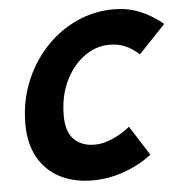

<svg xmlns="http://www.w3.org/2000/svg" viewBox="-52 -751 772 813"><g transform="rotate(-5 334.5 -345.0)"><path d="M46 -251Q46 -343 78 -424.5Q110 -506 167 -568.5Q224 -631 299.5 -666.5Q375 -702 461 -702Q518 -702 568 -682.5Q618 -663 669 -622L555 -502Q527 -528 497.5 -541Q468 -554 430 -554Q371 -554 321 -517Q271 -480 241 -416.5Q211 -353 211 -272Q211 -203 243.5 -170.5Q276 -138 331 -138Q369 -138 410 -156.5Q451 -175 482 -201L562 -75Q508 -34 442.5 -11Q377 12 310 12Q230 12 170.5 -19Q111 -50 78.5 -109Q46 -168 46 -251Z"/></g></svg>

Font: Radio Canada
Style: Bold Italic
Weight: 700
Italic angle: -12°
Designer: Charles Daoud, Etienne Aubert Bonn, Alexandre Saumier Demers, Jacques Le Bailly
Foundry: Radio-Canada
Version: Version 2.104; ttfautohint (v1.8.4.7-5d5b);gftools[0.9.28.de